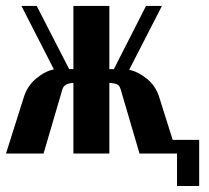

<svg xmlns="http://www.w3.org/2000/svg" viewBox="-25 -515 701 644"><path d="M442.9 0 379.9 -214.8Q376.5 -227.5 368.2 -231.7Q359.9 -235.8 345.2 -236.8H341.8V0H221.2V-236.8H217.8Q189.5 -234.4 184.1 -214.8L121.1 0H-4.9L55.2 -189.9Q66.9 -227.1 96.4 -251.7Q126 -276.4 155.8 -282.2L46.9 -495.1H98.1L207 -283.2H221.2V-495.1H341.8V-283.2H356.9L464.8 -495.1H518.1L408.2 -280.8Q438 -274.9 467.5 -251Q497.1 -227.1 508.8 -189.9L554.2 -45.9H643.1V108.9H568.8V0Z"/></svg>

Font: Moniqa Black Paragraph
Style: Regular
Weight: 900
Designer: Rajesh Rajput
Foundry: Rajesh Rajput
Version: Version 1.000